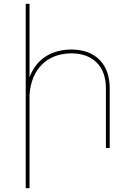

<svg xmlns="http://www.w3.org/2000/svg" viewBox="-20 -777 696 1008"><path d="M353 -517Q449 -517 502.5 -463Q556 -409 556 -313V0H536V-313Q536 -400 487.5 -448.5Q439 -497 353 -497Q257 -495 200 -438Q143 -381 135 -281V211H115V-757H135V-371Q160 -440 216 -478Q272 -516 353 -517Z"/></svg>

Font: Montserrat arm Thin
Style: Regular
Weight: 250
Designer: Julieta Ulanovsky
Foundry: Julieta Ulanovsky
Version: Version 6.000;PS 006.000;hotconv 1.0.88;makeotf.lib2.5.64775